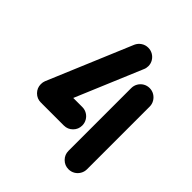

<svg xmlns="http://www.w3.org/2000/svg" viewBox="-155 -609 699 699"><g transform="rotate(45 194.5 -259.5)"><path d="M235.2 -148.1Q235.2 -128.5 221.3 -114.6Q207.4 -100.7 187.8 -100.7H75.2Q55.6 -100.7 41.7 -114.6Q27.8 -128.5 27.8 -148.1Q27.8 -161.1 34.1 -172Q40.4 -183 51.3 -189.4Q62.2 -195.9 75.2 -195.9H187.8Q200.7 -195.9 211.7 -189.4Q222.6 -183 228.9 -172Q235.2 -161.1 235.2 -148.1ZM312.2 -418.1Q325.2 -418.1 336.1 -411.7Q347 -405.2 353.5 -394.3Q360 -383.3 360 -370.4V-47.8Q360 -34.8 353.5 -23.7Q347 -12.6 336.1 -6.3Q325.2 0 312.2 0Q292.6 0 278.7 -13.9Q264.8 -27.8 264.8 -47.8V-370.4Q264.8 -383.3 271.1 -394.3Q277.4 -405.2 288.3 -411.7Q299.3 -418.1 312.2 -418.1ZM69.3 -100.7Q49.6 -100.7 35.7 -114.6Q21.9 -128.5 21.9 -148.1Q21.9 -158.1 25.2 -166.3L161.1 -490Q166.7 -502.6 178.5 -510.6Q190.4 -518.5 204.8 -518.5Q217.8 -518.5 228.7 -512.2Q239.6 -505.9 246.1 -495Q252.6 -484.1 252.6 -471.1Q252.6 -460.7 248.5 -451.9L113.3 -130Q107.8 -117 95.9 -108.9Q84.1 -100.7 69.3 -100.7Z"/></g></svg>

Font: 26F Galaxy Hebrew Extra Bold
Style: Regular
Weight: 800
Designer: C₂₉H₂₅N₃O₅
Version: Version 1.000